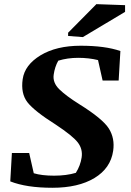

<svg xmlns="http://www.w3.org/2000/svg" viewBox="-20 -891 627 922"><path d="M558.1 -646 549.8 -504.4H472.7L450.7 -602.5Q406.7 -613.3 355.5 -613.3Q304.2 -613.3 259.8 -599.6Q243.2 -570.3 237.8 -532.2Q232.4 -494.1 264.6 -462.4Q296.9 -430.7 360.8 -390.6Q473.6 -320.3 502.9 -273.4Q532.2 -226.6 523.4 -166.5Q511.2 -83 433.6 -36.1Q356 10.7 231.4 10.7Q106.9 10.7 29.3 -20L37.1 -156.2H120.1L142.1 -59.1Q180.7 -47.4 239.7 -47.4Q298.8 -47.4 344.2 -61Q366.2 -95.7 372.1 -135.3Q377.9 -175.3 353.5 -207Q329.1 -238.8 247.1 -293Q145 -357.4 111.8 -399.9Q79.1 -442.4 88.9 -510.7Q98.6 -579.1 174.8 -625.5Q251 -671.4 367.7 -671.4Q484.4 -671.4 558.1 -646ZM307.1 -733.9 442.9 -871.1 580.6 -866.2V-834L377.9 -712.9L307.1 -718.3Z"/></svg>

Font: NoticiaText-BoldItalic
Style: Bold Italic
Weight: 700
Italic angle: -8°
Designer: JM Sole
Foundry: JM Sole
Version: Version 1.003